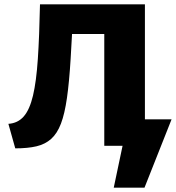

<svg xmlns="http://www.w3.org/2000/svg" viewBox="-20 -678 818 893"><path d="M616 0V-123H778L698 0ZM509 195 576 -123H778L652 195ZM51 12 19 -102Q63 -105 90.5 -136.5Q118 -168 133.5 -233.5Q149 -299 156 -404Q163 -509 166 -658H322Q315 -511 308.5 -404Q302 -297 291.5 -223Q281 -149 263.5 -103Q246 -57 218 -32Q190 -7 149.5 2.5Q109 12 51 12ZM465 0V-658H654V0ZM257 -520 244 -658H559V-520Z"/></svg>

Font: Ysabeau SC Black
Style: Regular
Weight: 900
Designer: Christian Thalmann (Catharsis Fonts)
Version: Version 2.001;gftools[0.9.30]; featfreeze: smcp